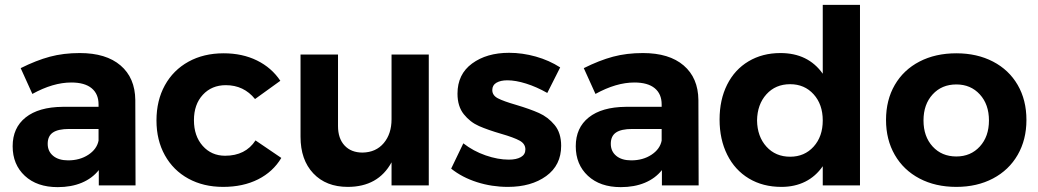

<svg xmlns="http://www.w3.org/2000/svg" viewBox="-20 -762 4265 789"><path d="M386 0V-63Q359 -29 316 -11Q273 7 217 7Q132 7 82 -39.5Q32 -86 32 -161Q32 -237 85.5 -279.5Q139 -322 237 -323H385V-333Q385 -376 356.5 -399.5Q328 -423 273 -423Q198 -423 113 -376L65 -482Q129 -514 185 -529Q241 -544 308 -544Q416 -544 475.5 -493Q535 -442 536 -351L537 0ZM385 -184V-232H264Q219 -232 197.5 -217.5Q176 -203 176 -171Q176 -140 198.5 -121.5Q221 -103 260 -103Q308 -103 343 -126Q378 -149 385 -184Z M908 -412Q850 -412 813.5 -372.5Q777 -333 777 -268Q777 -203 813 -162.5Q849 -122 905 -122Q989 -122 1030 -185L1136 -113Q1102 -56 1040.5 -25Q979 6 897 6Q816 6 754 -28Q692 -62 657.5 -124Q623 -186 623 -267Q623 -349 657.5 -411.5Q692 -474 754.5 -508.5Q817 -543 899 -543Q976 -543 1036 -513.5Q1096 -484 1132 -430L1028 -355Q982 -412 908 -412Z M1742 -538V0H1589V-95Q1534 6 1409 6Q1320 6 1267.5 -49.5Q1215 -105 1215 -200V-538H1369V-244Q1369 -193 1396 -164Q1423 -135 1470 -135Q1525 -136 1557 -174Q1589 -212 1589 -272V-538Z M2065 -432Q2037 -432 2020 -422Q2003 -412 2003 -392Q2003 -370 2026 -358Q2049 -346 2101 -331Q2158 -314 2195 -297.5Q2232 -281 2259 -248.5Q2286 -216 2286 -163Q2286 -83 2224.5 -38.5Q2163 6 2067 6Q2001 6 1940 -13.5Q1879 -33 1834 -69L1884 -173Q1925 -141 1975.5 -123.5Q2026 -106 2071 -106Q2102 -106 2120.5 -116.5Q2139 -127 2139 -148Q2139 -171 2115.5 -184Q2092 -197 2040 -212Q1985 -228 1948.5 -244Q1912 -260 1886 -292.5Q1860 -325 1860 -377Q1860 -457 1920 -501Q1980 -545 2072 -545Q2127 -545 2182 -529.5Q2237 -514 2282 -485L2229 -380Q2185 -405 2142 -418.5Q2099 -432 2065 -432Z M2700 0V-63Q2673 -29 2630 -11Q2587 7 2531 7Q2446 7 2396 -39.5Q2346 -86 2346 -161Q2346 -237 2399.5 -279.5Q2453 -322 2551 -323H2699V-333Q2699 -376 2670.5 -399.5Q2642 -423 2587 -423Q2512 -423 2427 -376L2379 -482Q2443 -514 2499 -529Q2555 -544 2622 -544Q2730 -544 2789.5 -493Q2849 -442 2850 -351L2851 0ZM2699 -184V-232H2578Q2533 -232 2511.5 -217.5Q2490 -203 2490 -171Q2490 -140 2512.5 -121.5Q2535 -103 2574 -103Q2622 -103 2657 -126Q2692 -149 2699 -184Z M3514 -742V0H3361V-79Q3332 -37 3289 -15.5Q3246 6 3191 6Q3115 6 3057.5 -28.5Q3000 -63 2968.5 -126Q2937 -189 2937 -271Q2937 -352 2968 -414Q2999 -476 3056 -510Q3113 -544 3187 -544Q3301 -544 3361 -459V-742ZM3227 -416Q3167 -416 3129.5 -374.5Q3092 -333 3091 -267Q3092 -201 3129.5 -159.5Q3167 -118 3227 -118Q3286 -118 3323.5 -159.5Q3361 -201 3361 -267Q3361 -333 3323.5 -374.5Q3286 -416 3227 -416Z M4198 -269Q4198 -188 4162 -125.5Q4126 -63 4060.5 -28.5Q3995 6 3910 6Q3824 6 3758.5 -28.5Q3693 -63 3657 -125.5Q3621 -188 3621 -269Q3621 -351 3657 -413Q3693 -475 3758.5 -509Q3824 -543 3910 -543Q3995 -543 4060.5 -509Q4126 -475 4162 -413Q4198 -351 4198 -269ZM3910 -119Q3969 -119 4006.5 -160Q4044 -201 4044 -267Q4044 -333 4006.5 -374Q3969 -415 3910 -415Q3850 -415 3812.5 -374Q3775 -333 3775 -267Q3775 -201 3812.5 -160Q3850 -119 3910 -119Z"/></svg>

Font: Argentum Sans SemiBold
Style: Regular
Weight: 600
Designer: Julieta Ulanovsky (Modified by Cristiano Sobral)
Foundry: Julieta Ulanovsky
Version: Version 5.001;November 22, 2018;FontCreator 11.5.0.2425 64-b